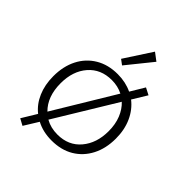

<svg xmlns="http://www.w3.org/2000/svg" viewBox="-207 -790 964 964"><g transform="rotate(45 275.0 -308.0)"><path d="M120 59 85 40 133 -39Q95 -69 74 -117.5Q53 -166 53 -227Q53 -297 80 -350Q107 -403 157 -433Q207 -463 275 -463Q331 -463 377 -441L422 -516L459 -497L412 -420Q452 -389 474.5 -339.5Q497 -290 497 -227Q497 -157 469.5 -104Q442 -51 392.5 -21.5Q343 8 275 8Q214 8 167 -17ZM104 -228Q104 -133 158 -80L353 -403Q318 -421 275 -421Q197 -421 150.5 -367.5Q104 -314 104 -228ZM275 -34Q353 -34 399 -88.5Q445 -143 445 -228Q445 -277 429.5 -315.5Q414 -354 387 -379L190 -55Q227 -34 275 -34ZM259 -509 232 -529 327 -675 368 -644Z"/></g></svg>

Font: Inconsolata SemiExpanded Light
Style: Regular
Weight: 300
Width: 6
Monospace: yes
Designer: Raph Levien, Cyreal, Brenton Simpson
Foundry: Raph Levien, Cyreal, Google
Version: Version 3.001; ttfautohint (v1.8.2.53-6de2)